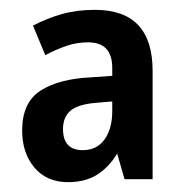

<svg xmlns="http://www.w3.org/2000/svg" viewBox="-20 -742 376 390"><path d="M173 -722Q290 -722 290 -598V-378H233L218 -430Q201 -402 177 -387Q153 -372 118 -372Q75 -372 50 -401.5Q25 -431 25 -477Q25 -534 62.5 -558Q100 -582 166 -585L208 -588V-604Q208 -656 159 -656Q136 -656 115.5 -649Q95 -642 72 -630L47 -690Q76 -705 106 -713.5Q136 -722 173 -722ZM174 -533Q138 -530 123 -517Q108 -504 108 -480Q108 -437 148 -437Q177 -437 192.5 -459Q208 -481 208 -516V-536Z"/></svg>

Font: Noto Sans Thai Looped Condensed SemiBold
Style: Regular
Weight: 600
Width: 3
Designer: Sasikarn Vongin, Ben Mitchell
Foundry: The Fontpad Ltd
Version: Version 1.001; ttfautohint (v1.8.4.7-5d5b)